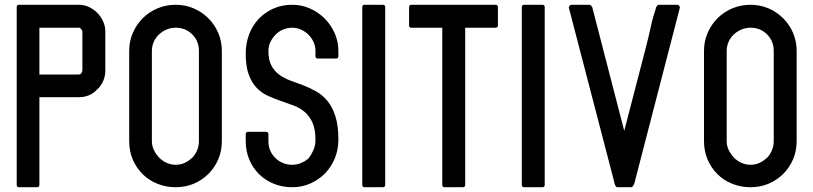

<svg xmlns="http://www.w3.org/2000/svg" viewBox="-20 -798 3406 804"><path d="M60 -14Q50 -14 50 -24V-768Q50 -778 60 -778H311Q333 -778 353 -768.5Q373 -759 388 -743.5Q403 -728 412 -708Q421 -688 421 -666V-503Q421 -457 388 -424V-425Q374 -408 353.5 -399.5Q333 -391 311 -391H145V-24Q145 -14 135 -14ZM311 -486Q312 -486 315.5 -487.5Q319 -489 320 -490Q321 -493 323 -496.5Q325 -500 325 -503V-666Q325 -670 320 -676Q315 -682 311 -682H145V-486Z M909 -207Q909 -166 894 -131Q879 -96 853 -70Q827 -44 792 -29Q757 -14 716 -14Q675 -14 639 -28.5Q603 -43 577 -69Q551 -95 536 -130Q521 -165 521 -207V-585Q521 -626 536.5 -661Q552 -696 578 -722Q604 -748 639.5 -763Q675 -778 716 -778Q756 -778 791 -763Q826 -748 852.5 -721.5Q879 -695 894 -660Q909 -625 909 -585ZM813 -585Q813 -626 785 -654Q757 -682 716 -682Q696 -682 678 -674.5Q660 -667 646 -654Q632 -641 624 -623Q616 -605 616 -585V-207Q616 -187 624.5 -169.5Q633 -152 646.5 -138Q660 -124 678 -116Q696 -108 716 -108Q736 -108 753.5 -116Q771 -124 785 -138V-137Q798 -151 805.5 -169Q813 -187 813 -207Z M1397 -563Q1397 -553 1387 -553H1311Q1301 -553 1301 -563V-585Q1301 -604 1293 -622Q1285 -640 1271.5 -653Q1258 -666 1240.5 -674Q1223 -682 1204 -682Q1184 -682 1166 -674.5Q1148 -667 1134.5 -653.5Q1121 -640 1112.5 -622.5Q1104 -605 1104 -585Q1104 -547 1116.5 -523.5Q1129 -500 1149.5 -485Q1170 -470 1196.5 -460.5Q1223 -451 1250.5 -440.5Q1278 -430 1304.5 -415Q1331 -400 1351.5 -375Q1372 -350 1384.5 -311Q1397 -272 1397 -213Q1397 -172 1382.5 -136Q1368 -100 1342 -73Q1316 -46 1280.5 -30Q1245 -14 1204 -14Q1162 -14 1126.5 -28.5Q1091 -43 1065 -68.5Q1039 -94 1024 -129.5Q1009 -165 1009 -207V-236Q1009 -246 1019 -246H1094Q1104 -246 1104 -236V-207Q1104 -165 1133 -136.5Q1162 -108 1204 -108Q1223 -108 1241 -115.5Q1259 -123 1273 -136L1272 -135Q1285 -152 1293 -171Q1301 -190 1301 -212Q1301 -257 1288.5 -284.5Q1276 -312 1255.5 -329.5Q1235 -347 1208.5 -356.5Q1182 -366 1155 -375.5Q1128 -385 1101.5 -397Q1075 -409 1054.5 -430.5Q1034 -452 1021.5 -486Q1009 -520 1009 -574Q1009 -616 1023 -653.5Q1037 -691 1063 -718.5Q1089 -746 1124.5 -762Q1160 -778 1204 -778Q1243 -778 1278 -762.5Q1313 -747 1339.5 -720.5Q1366 -694 1381.5 -659Q1397 -624 1397 -585Z M1507 -14Q1497 -14 1497 -24V-768Q1497 -778 1507 -778H1583Q1593 -778 1593 -768V-24Q1593 -14 1583 -14Z M1928 -682V-24Q1928 -14 1918 -14H1842Q1832 -14 1832 -24V-682H1703Q1693 -682 1693 -692V-768Q1693 -778 1703 -778H2055Q2065 -778 2065 -768V-692Q2065 -682 2055 -682Z M2175 -14Q2165 -14 2165 -24V-768Q2165 -778 2175 -778H2251Q2261 -778 2261 -768V-24Q2261 -14 2251 -14Z M2449 -778Q2452 -778 2455.5 -774Q2459 -770 2460 -768L2594 -250Q2617 -338 2639.5 -425.5Q2662 -513 2685 -601Q2696 -643 2705 -685Q2714 -727 2728 -768Q2729 -771 2732 -774.5Q2735 -778 2739 -778H2817Q2820 -778 2824 -773.5Q2828 -769 2827 -766L2641 -48Q2640 -45 2639 -39.5Q2638 -34 2635.5 -28Q2633 -22 2630 -18Q2627 -14 2623 -14H2566Q2561 -14 2558.5 -18Q2556 -22 2554 -28Q2552 -34 2551 -39.5Q2550 -45 2549 -48L2362 -766Q2361 -769 2365 -773.5Q2369 -778 2372 -778Z M3316 -207Q3316 -166 3301 -131Q3286 -96 3260 -70Q3234 -44 3199 -29Q3164 -14 3123 -14Q3082 -14 3046 -28.5Q3010 -43 2984 -69Q2958 -95 2943 -130Q2928 -165 2928 -207V-585Q2928 -626 2943.5 -661Q2959 -696 2985 -722Q3011 -748 3046.5 -763Q3082 -778 3123 -778Q3163 -778 3198 -763Q3233 -748 3259.5 -721.5Q3286 -695 3301 -660Q3316 -625 3316 -585ZM3220 -585Q3220 -626 3192 -654Q3164 -682 3123 -682Q3103 -682 3085 -674.5Q3067 -667 3053 -654Q3039 -641 3031 -623Q3023 -605 3023 -585V-207Q3023 -187 3031.5 -169.5Q3040 -152 3053.5 -138Q3067 -124 3085 -116Q3103 -108 3123 -108Q3143 -108 3160.5 -116Q3178 -124 3192 -138V-137Q3205 -151 3212.5 -169Q3220 -187 3220 -207Z"/></svg>

Font: Kanalisirung
Style: Regular
Weight: 500
Designer: Peter Wiegel
Foundry: Peter Wiegel
Version: 1.000